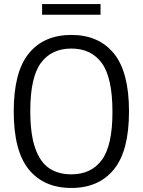

<svg xmlns="http://www.w3.org/2000/svg" viewBox="-20 -922 707 951"><path d="M48 -370Q48 -566 122.8 -657.5Q197.5 -749 333.5 -749Q469 -749 544 -657.2Q619 -565.5 619 -370Q619 -174.5 544 -82.8Q469 9 333.5 9Q197.5 9 122.8 -82.5Q48 -174 48 -370ZM537 -367.5Q537 -537 484.5 -609.2Q432 -681.5 333.5 -681.5Q235 -681.5 182.5 -610.2Q130 -539 130 -372.5Q130 -257 154.5 -187.8Q179 -118.5 223.8 -88.5Q268.5 -58.5 333.5 -58.5Q432 -58.5 484.5 -130Q537 -201.5 537 -367.5ZM188.5 -849V-902H478V-849Z"/></svg>

Font: Encode Sans Semi Condensed
Style: Regular
Weight: 400
Width: 4
Designer: Multiple Designers
Foundry: Impallari Type
Version: Version 2.000